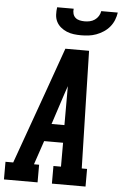

<svg xmlns="http://www.w3.org/2000/svg" viewBox="-81 -998 661 1041"><g transform="rotate(5 249.0 -477.5)"><path d="M-19 0V-96H23L164 -490L251 -735H380L386 -490L396 -96H425V0H242V-96H283V-226H180L136 -96H164V0ZM212 -322H282V-490Q282 -501 282 -512Q282 -523 282 -534Q278 -523 274.5 -512Q271 -501 267 -490ZM329 -815Q309 -815 289 -817.5Q269 -820 251 -827.5Q233 -835 218 -847.5Q203 -860 194.5 -877Q186 -894 185 -914.5Q184 -935 187 -955H277Q275 -941 278.5 -928Q282 -915 291.5 -906.5Q301 -898 314.5 -895Q328 -892 342 -892Q356 -892 370 -895Q384 -898 396.5 -906.5Q409 -915 417 -928Q425 -941 427 -955H517Q514 -934 506 -914Q498 -894 484 -877Q470 -860 451 -847.5Q432 -835 411.5 -827.5Q391 -820 370.5 -817.5Q350 -815 329 -815Z"/></g></svg>

Font: Iosevka Gothic
Style: Bold Italic
Weight: 700
Italic angle: -9°
Monospace: yes
Designer: Belleve Invis
Foundry: Belleve Invis
Version: Version 15.5.1; ttfautohint (v1.8.4)